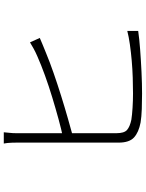

<svg xmlns="http://www.w3.org/2000/svg" viewBox="105 -904 789 1040"><g transform="rotate(-90 500.0 -384.5)"><path d="M303 -759Q302 -744 300 -727.5Q298 -711 298 -691Q298 -679 298 -639.5Q298 -600 298 -545Q298 -490 298 -428.5Q298 -367 298 -310Q298 -253 298 -210Q298 -167 298 -149Q298 -107 315.5 -91.5Q333 -76 371 -68Q396 -64 435.5 -61.5Q475 -59 513 -59Q553 -59 599 -60.5Q645 -62 691 -66Q737 -70 779 -76Q821 -82 852 -90V-31Q811 -25 752 -20.5Q693 -16 629.5 -13Q566 -10 512 -10Q470 -10 428.5 -11.5Q387 -13 356 -18Q303 -28 275 -53.5Q247 -79 247 -137Q247 -159 247 -204Q247 -249 247 -308Q247 -367 247 -428.5Q247 -490 247 -545.5Q247 -601 247 -640Q247 -679 247 -691Q247 -704 246.5 -716Q246 -728 245 -739Q244 -750 242 -759ZM274 -438Q318 -447 374.5 -462.5Q431 -478 492 -496.5Q553 -515 611 -536Q669 -557 714 -577Q735 -586 754.5 -596.5Q774 -607 790 -617L814 -564Q797 -557 775 -547.5Q753 -538 732 -530Q684 -510 623.5 -489Q563 -468 499 -448Q435 -428 377 -411.5Q319 -395 275 -383Z"/></g></svg>

Font: Noto Sans SC Thin Light
Style: Regular
Weight: 300
Version: Version 2.004-H2;hotconv 1.0.118;makeotfexe 2.5.65603